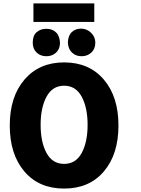

<svg xmlns="http://www.w3.org/2000/svg" viewBox="-20 -1077 825 1120"><path d="M354 -713Q500 -713 585.5 -613Q671 -513 671 -345Q671 -177 586 -77Q501 23 354 23Q207 23 122 -77Q37 -177 37 -345Q37 -513 123 -613Q209 -713 354 -713ZM491 -349Q491 -449 456.5 -513Q422 -577 354 -577Q286 -577 251.5 -513Q217 -449 217 -349Q217 -248 251.5 -184.5Q286 -121 354 -121Q422 -121 456.5 -184.5Q491 -248 491 -349ZM175 -949V-1057H530V-949ZM330 -825Q329 -790 306.5 -769.5Q284 -749 251 -749Q216 -749 193.5 -770.5Q171 -792 171 -828Q171 -870 194 -889.5Q217 -909 250 -909Q286 -909 307.5 -887.5Q329 -866 330 -825ZM536 -828Q536 -792 513 -770.5Q490 -749 456 -749Q422 -749 399.5 -770.5Q377 -792 376 -831Q378 -871 399.5 -890.5Q421 -910 453 -910Q486 -910 511 -886Q536 -862 536 -828Z"/></svg>

Font: Repo
Style: ExtraBold
Weight: 800
Designer: Stefan Peev
Foundry: Context Ltd
Version: Version 001.000